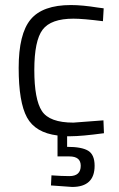

<svg xmlns="http://www.w3.org/2000/svg" viewBox="-20 -530 473 761"><path d="M355 127Q355 211 266 211L182 205L184 165Q225 168 255 168Q300 168 300 127Q300 90 255 90H208V7Q120 -4 87 -64.5Q54 -125 54 -260.5Q54 -396 101.5 -453Q149 -510 261 -510Q306 -510 368 -500L391 -497L388 -446Q309 -456 271 -456Q182 -456 149 -412.5Q116 -369 116 -252.5Q116 -136 146 -90Q176 -44 271 -44L390 -53L392 -2Q303 10 260 10H246V52Q304 52 329.5 67.5Q355 83 355 127Z"/></svg>

Font: Titillium Web
Style: Light
Weight: 300
Version: Version 1.001;PS 57.000;hotconv 1.0.70;makeotf.lib2.5.55311